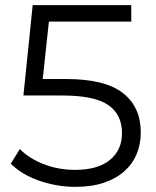

<svg xmlns="http://www.w3.org/2000/svg" viewBox="-20 -720 606 746"><path d="M527 -206Q527 -160 511 -121.5Q495 -83 463 -54.5Q431 -26 383.5 -10Q336 6 273 6Q235 6 199 -0.5Q163 -7 130.5 -18.5Q98 -30 70.5 -46.5Q43 -63 22 -84L57 -141Q92 -105 149 -82.5Q206 -60 272 -60Q360 -60 407 -98.5Q454 -137 454 -203Q454 -275 400.5 -312Q347 -349 220 -349H71L107 -700H490V-636H170L146 -413H236Q388 -413 457.5 -358.5Q527 -304 527 -206Z"/></svg>

Font: CMG Sans
Style: Regular
Weight: 400
Designer: Julieta Ulanovsky
Foundry: Julieta Ulanovsky
Version: Version 7.200